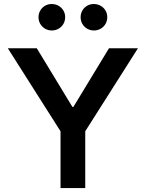

<svg xmlns="http://www.w3.org/2000/svg" viewBox="-20 -951 737 971"><path d="M286.1 -287.1 19.5 -707H166L346.2 -410.2H351.1L531.2 -707H677.7L411.1 -287.1V0H286.1ZM174.8 -864.3Q174.8 -882.3 183.6 -897.7Q192.4 -913.1 207.8 -921.9Q223.1 -930.7 241.2 -930.7Q260.3 -930.7 275.9 -921.9Q291.5 -913.1 300.5 -897.9Q309.6 -882.8 309.6 -864.3Q309.6 -845.2 300.5 -829.8Q291.5 -814.5 276.1 -805.7Q260.7 -796.9 242.2 -796.9Q223.6 -796.9 208.3 -805.7Q192.9 -814.5 183.8 -829.8Q174.8 -845.2 174.8 -864.3ZM387.7 -864.3Q387.7 -882.3 396.5 -897.7Q405.3 -913.1 420.7 -921.9Q436 -930.7 454.1 -930.7Q473.1 -930.7 488.8 -921.9Q504.4 -913.1 513.4 -897.9Q522.5 -882.8 522.5 -864.3Q522.5 -845.2 513.4 -829.8Q504.4 -814.5 489 -805.7Q473.6 -796.9 455.1 -796.9Q436.5 -796.9 421.1 -805.7Q405.8 -814.5 396.7 -829.8Q387.7 -845.2 387.7 -864.3Z"/></svg>

Font: Wanted Sans SemiBold
Style: Regular
Weight: 600
Designer: Original Design by Kil Hyung-jin and Kang Hanbin, Wanted Lab, Inc; Hangeul from Source Han Sans by Jang Soo-young and Ka
Foundry: Wanted Lab, Inc.
Version: Version 1.003